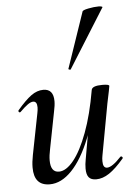

<svg xmlns="http://www.w3.org/2000/svg" viewBox="-53 -773 578 827"><g transform="rotate(-5 236.0 -359.5)"><path d="M61 -65Q61 -89 67 -119L102 -297Q105 -312 105 -322Q105 -348 88 -348Q78 -348 64 -338Q50 -328 31 -309Q29 -307 27 -307Q24 -307 22 -310.5Q20 -314 23 -317Q58 -358 83.5 -376.5Q109 -395 136 -395Q180 -395 180 -342Q180 -324 174 -297L143 -138Q137 -110 137 -90Q137 -38 173 -38Q204 -38 236.5 -78Q269 -118 297.5 -194.5Q326 -271 344 -376L360 -375Q340 -258 305 -170Q270 -82 224.5 -34.5Q179 13 129 13Q61 13 61 -65ZM288 -41Q288 -60 292 -80L344 -376Q347 -394 391 -394Q421 -394 421 -387L417 -365Q407 -318 406 -312L365 -89Q363 -80 363 -66Q363 -37 381 -37Q403 -37 442 -79Q443 -80 445 -80Q448 -80 450.5 -76.5Q453 -73 450 -70Q415 -29 386.5 -10Q358 9 330 9Q308 9 298 -3Q288 -15 288 -41ZM252 -476 334 -716Q335 -722 360 -727Q385 -732 405 -732Q412 -732 417 -730.5Q422 -729 421 -727L262 -473Q261 -470 255.5 -472Q250 -474 252 -476Z"/></g></svg>

Font: Cormorant Garamond SemiBold
Style: Italic
Weight: 600
Italic angle: -10°
Designer: Christian Thalmann (Catharsis Fonts)
Foundry: Catharsis Fonts
Version: Version 4.000